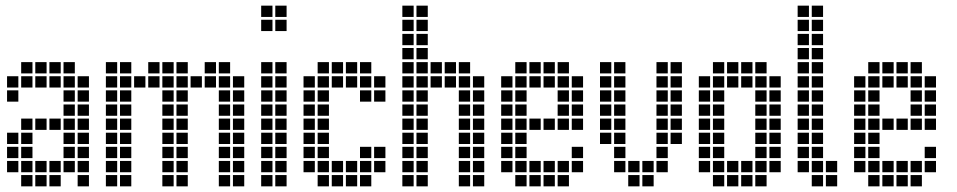

<svg xmlns="http://www.w3.org/2000/svg" viewBox="-20 -665 3390 680"><path d="M5 -95V-55H45V-95ZM5 -145V-105H45V-145ZM5 -195V-155H45V-195ZM55 -245V-205H95V-245ZM55 -195V-155H95V-195ZM55 -145V-105H95V-145ZM55 -95V-55H95V-95ZM55 -45V-5H95V-45ZM105 -95V-55H145V-95ZM155 -95V-55H195V-95ZM155 -45V-5H195V-45ZM105 -45V-5H145V-45ZM205 -95V-55H245V-95ZM205 -145V-105H245V-145ZM205 -195V-155H245V-195ZM205 -245V-205H245V-245ZM205 -295V-255H245V-295ZM255 -45V-5H295V-45ZM255 -95V-55H295V-95ZM255 -145V-105H295V-145ZM255 -195V-155H295V-195ZM255 -245V-205H295V-245ZM255 -295V-255H295V-295ZM205 -345V-305H245V-345ZM205 -395V-355H245V-395ZM255 -395V-355H295V-395ZM255 -345V-305H295V-345ZM205 -445V-405H245V-445ZM155 -445V-405H195V-445ZM105 -445V-405H145V-445ZM55 -445V-405H95V-445ZM5 -395V-355H45V-395ZM105 -245V-205H145V-245ZM155 -245V-205H195V-245ZM5 -345V-305H45V-345ZM55 -395V-355H95V-395ZM105 -395V-355H145V-395ZM155 -395V-355H195V-395Z M355 -445V-405H395V-445ZM355 -395V-355H395V-395ZM355 -345V-305H395V-345ZM355 -295V-255H395V-295ZM355 -245V-205H395V-245ZM355 -195V-155H395V-195ZM355 -145V-105H395V-145ZM355 -95V-55H395V-95ZM355 -45V-5H395V-45ZM405 -45V-5H445V-45ZM405 -95V-55H445V-95ZM405 -145V-105H445V-145ZM405 -195V-155H445V-195ZM405 -245V-205H445V-245ZM405 -295V-255H445V-295ZM405 -345V-305H445V-345ZM405 -395V-355H445V-395ZM405 -445V-405H445V-445ZM555 -445V-405H595V-445ZM555 -395V-355H595V-395ZM555 -345V-305H595V-345ZM555 -295V-255H595V-295ZM555 -245V-205H595V-245ZM555 -195V-155H595V-195ZM555 -145V-105H595V-145ZM555 -95V-55H595V-95ZM555 -45V-5H595V-45ZM605 -45V-5H645V-45ZM605 -95V-55H645V-95ZM605 -145V-105H645V-145ZM605 -195V-155H645V-195ZM605 -245V-205H645V-245ZM605 -295V-255H645V-295ZM605 -345V-305H645V-345ZM605 -395V-355H645V-395ZM605 -445V-405H645V-445ZM755 -445V-405H795V-445ZM755 -395V-355H795V-395ZM755 -345V-305H795V-345ZM755 -295V-255H795V-295ZM755 -245V-205H795V-245ZM755 -195V-155H795V-195ZM755 -145V-105H795V-145ZM755 -95V-55H795V-95ZM755 -45V-5H795V-45ZM805 -45V-5H845V-45ZM805 -95V-55H845V-95ZM805 -145V-105H845V-145ZM805 -195V-155H845V-195ZM805 -245V-205H845V-245ZM805 -295V-255H845V-295ZM805 -345V-305H845V-345ZM805 -395V-355H845V-395ZM505 -445V-405H545V-445ZM705 -445V-405H745V-445ZM455 -395V-355H495V-395ZM505 -395V-355H545V-395ZM655 -395V-355H695V-395ZM705 -395V-355H745V-395Z M905 -445V-405H945V-445ZM905 -395V-355H945V-395ZM905 -345V-305H945V-345ZM905 -295V-255H945V-295ZM905 -245V-205H945V-245ZM905 -195V-155H945V-195ZM905 -145V-105H945V-145ZM905 -95V-55H945V-95ZM905 -45V-5H945V-45ZM955 -45V-5H995V-45ZM955 -95V-55H995V-95ZM955 -145V-105H995V-145ZM955 -195V-155H995V-195ZM955 -245V-205H995V-245ZM955 -295V-255H995V-295ZM955 -345V-305H995V-345ZM955 -395V-355H995V-395ZM955 -445V-405H995V-445ZM905 -645V-605H945V-645ZM905 -595V-555H945V-595ZM955 -595V-555H995V-595ZM955 -645V-605H995V-645Z M1055 -395V-355H1095V-395ZM1055 -345V-305H1095V-345ZM1055 -295V-255H1095V-295ZM1055 -245V-205H1095V-245ZM1055 -195V-155H1095V-195ZM1055 -145V-105H1095V-145ZM1055 -95V-55H1095V-95ZM1105 -445V-405H1145V-445ZM1105 -395V-355H1145V-395ZM1105 -345V-305H1145V-345ZM1105 -295V-255H1145V-295ZM1105 -245V-205H1145V-245ZM1105 -195V-155H1145V-195ZM1105 -145V-105H1145V-145ZM1105 -95V-55H1145V-95ZM1105 -45V-5H1145V-45ZM1155 -95V-55H1195V-95ZM1155 -45V-5H1195V-45ZM1205 -45V-5H1245V-45ZM1205 -95V-55H1245V-95ZM1155 -445V-405H1195V-445ZM1205 -445V-405H1245V-445ZM1255 -445V-405H1295V-445ZM1255 -395V-355H1295V-395ZM1305 -395V-355H1345V-395ZM1255 -145V-105H1295V-145ZM1255 -95V-55H1295V-95ZM1255 -45V-5H1295V-45ZM1305 -145V-105H1345V-145ZM1305 -95V-55H1345V-95ZM1305 -345V-305H1345V-345ZM1255 -345V-305H1295V-345ZM1205 -395V-355H1245V-395ZM1155 -395V-355H1195V-395Z M1455 -495V-455H1495V-495ZM1455 -445V-405H1495V-445ZM1455 -395V-355H1495V-395ZM1455 -345V-305H1495V-345ZM1455 -295V-255H1495V-295ZM1455 -245V-205H1495V-245ZM1455 -195V-155H1495V-195ZM1455 -145V-105H1495V-145ZM1455 -95V-55H1495V-95ZM1455 -45V-5H1495V-45ZM1405 -45V-5H1445V-45ZM1405 -95V-55H1445V-95ZM1405 -145V-105H1445V-145ZM1405 -195V-155H1445V-195ZM1405 -245V-205H1445V-245ZM1405 -295V-255H1445V-295ZM1405 -345V-305H1445V-345ZM1405 -395V-355H1445V-395ZM1405 -445V-405H1445V-445ZM1405 -495V-455H1445V-495ZM1405 -545V-505H1445V-545ZM1405 -595V-555H1445V-595ZM1455 -595V-555H1495V-595ZM1455 -545V-505H1495V-545ZM1555 -445V-405H1595V-445ZM1505 -445V-405H1545V-445ZM1605 -445V-405H1645V-445ZM1605 -395V-355H1645V-395ZM1605 -345V-305H1645V-345ZM1605 -295V-255H1645V-295ZM1605 -245V-205H1645V-245ZM1605 -195V-155H1645V-195ZM1605 -145V-105H1645V-145ZM1605 -95V-55H1645V-95ZM1605 -45V-5H1645V-45ZM1655 -395V-355H1695V-395ZM1655 -345V-305H1695V-345ZM1655 -295V-255H1695V-295ZM1655 -245V-205H1695V-245ZM1655 -195V-155H1695V-195ZM1655 -145V-105H1695V-145ZM1655 -95V-55H1695V-95ZM1655 -45V-5H1695V-45ZM1505 -395V-355H1545V-395ZM1555 -395V-355H1595V-395ZM1405 -645V-605H1445V-645ZM1455 -645V-605H1495V-645Z M1805 -45V-5H1845V-45ZM1855 -45V-5H1895V-45ZM1905 -45V-5H1945V-45ZM1955 -45V-5H1995V-45ZM1755 -95V-55H1795V-95ZM1805 -95V-55H1845V-95ZM1855 -95V-55H1895V-95ZM1905 -95V-55H1945V-95ZM1955 -95V-55H1995V-95ZM2005 -95V-55H2045V-95ZM1805 -445V-405H1845V-445ZM1855 -445V-405H1895V-445ZM1905 -445V-405H1945V-445ZM1955 -445V-405H1995V-445ZM1755 -395V-355H1795V-395ZM1755 -345V-305H1795V-345ZM1755 -295V-255H1795V-295ZM1755 -245V-205H1795V-245ZM1755 -195V-155H1795V-195ZM1755 -145V-105H1795V-145ZM1805 -395V-355H1845V-395ZM1805 -345V-305H1845V-345ZM1805 -295V-255H1845V-295ZM1805 -245V-205H1845V-245ZM1805 -195V-155H1845V-195ZM1805 -145V-105H1845V-145ZM1855 -245V-205H1895V-245ZM1905 -245V-205H1945V-245ZM1955 -245V-205H1995V-245ZM2005 -245V-205H2045V-245ZM1955 -395V-355H1995V-395ZM1955 -345V-305H1995V-345ZM1955 -295V-255H1995V-295ZM2005 -395V-355H2045V-395ZM2005 -345V-305H2045V-345ZM2005 -295V-255H2045V-295ZM2005 -145V-105H2045V-145ZM1905 -395V-355H1945V-395ZM1855 -395V-355H1895V-395Z M2105 -445V-405H2145V-445ZM2105 -395V-355H2145V-395ZM2105 -345V-305H2145V-345ZM2105 -295V-255H2145V-295ZM2105 -245V-205H2145V-245ZM2105 -195V-155H2145V-195ZM2155 -445V-405H2195V-445ZM2155 -395V-355H2195V-395ZM2155 -345V-305H2195V-345ZM2155 -295V-255H2195V-295ZM2155 -195V-155H2195V-195ZM2155 -145V-105H2195V-145ZM2155 -95V-55H2195V-95ZM2155 -245V-205H2195V-245ZM2355 -445V-405H2395V-445ZM2305 -445V-405H2345V-445ZM2305 -395V-355H2345V-395ZM2355 -395V-355H2395V-395ZM2355 -345V-305H2395V-345ZM2305 -345V-305H2345V-345ZM2305 -295V-255H2345V-295ZM2355 -295V-255H2395V-295ZM2305 -245V-205H2345V-245ZM2355 -245V-205H2395V-245ZM2355 -195V-155H2395V-195ZM2305 -195V-155H2345V-195ZM2305 -145V-105H2345V-145ZM2305 -95V-55H2345V-95ZM2205 -45V-5H2245V-45ZM2255 -45V-5H2295V-45ZM2205 -95V-55H2245V-95ZM2255 -95V-55H2295V-95Z M2455 -395V-355H2495V-395ZM2455 -345V-305H2495V-345ZM2455 -295V-255H2495V-295ZM2455 -245V-205H2495V-245ZM2455 -195V-155H2495V-195ZM2455 -145V-105H2495V-145ZM2455 -95V-55H2495V-95ZM2505 -445V-405H2545V-445ZM2505 -395V-355H2545V-395ZM2505 -345V-305H2545V-345ZM2505 -295V-255H2545V-295ZM2505 -245V-205H2545V-245ZM2505 -195V-155H2545V-195ZM2505 -145V-105H2545V-145ZM2505 -95V-55H2545V-95ZM2505 -45V-5H2545V-45ZM2555 -95V-55H2595V-95ZM2555 -45V-5H2595V-45ZM2605 -45V-5H2645V-45ZM2605 -95V-55H2645V-95ZM2555 -445V-405H2595V-445ZM2605 -445V-405H2645V-445ZM2655 -445V-405H2695V-445ZM2655 -395V-355H2695V-395ZM2655 -345V-305H2695V-345ZM2655 -295V-255H2695V-295ZM2655 -245V-205H2695V-245ZM2655 -195V-155H2695V-195ZM2655 -145V-105H2695V-145ZM2655 -95V-55H2695V-95ZM2655 -45V-5H2695V-45ZM2705 -395V-355H2745V-395ZM2705 -345V-305H2745V-345ZM2705 -295V-255H2745V-295ZM2705 -245V-205H2745V-245ZM2705 -195V-155H2745V-195ZM2705 -145V-105H2745V-145ZM2705 -95V-55H2745V-95ZM2605 -395V-355H2645V-395ZM2555 -395V-355H2595V-395Z M2805 -645V-605H2845V-645ZM2805 -595V-555H2845V-595ZM2805 -545V-505H2845V-545ZM2805 -495V-455H2845V-495ZM2805 -445V-405H2845V-445ZM2805 -395V-355H2845V-395ZM2805 -345V-305H2845V-345ZM2805 -295V-255H2845V-295ZM2805 -245V-205H2845V-245ZM2805 -195V-155H2845V-195ZM2805 -145V-105H2845V-145ZM2805 -95V-55H2845V-95ZM2855 -45V-5H2895V-45ZM2855 -95V-55H2895V-95ZM2855 -145V-105H2895V-145ZM2855 -195V-155H2895V-195ZM2855 -245V-205H2895V-245ZM2855 -295V-255H2895V-295ZM2855 -345V-305H2895V-345ZM2855 -395V-355H2895V-395ZM2855 -445V-405H2895V-445ZM2855 -495V-455H2895V-495ZM2855 -545V-505H2895V-545ZM2855 -595V-555H2895V-595ZM2855 -645V-605H2895V-645ZM2905 -95V-55H2945V-95ZM2905 -45V-5H2945V-45Z M3055 -45V-5H3095V-45ZM3105 -45V-5H3145V-45ZM3155 -45V-5H3195V-45ZM3205 -45V-5H3245V-45ZM3005 -95V-55H3045V-95ZM3055 -95V-55H3095V-95ZM3105 -95V-55H3145V-95ZM3155 -95V-55H3195V-95ZM3205 -95V-55H3245V-95ZM3255 -95V-55H3295V-95ZM3055 -445V-405H3095V-445ZM3105 -445V-405H3145V-445ZM3155 -445V-405H3195V-445ZM3205 -445V-405H3245V-445ZM3005 -395V-355H3045V-395ZM3005 -345V-305H3045V-345ZM3005 -295V-255H3045V-295ZM3005 -245V-205H3045V-245ZM3005 -195V-155H3045V-195ZM3005 -145V-105H3045V-145ZM3055 -395V-355H3095V-395ZM3055 -345V-305H3095V-345ZM3055 -295V-255H3095V-295ZM3055 -245V-205H3095V-245ZM3055 -195V-155H3095V-195ZM3055 -145V-105H3095V-145ZM3105 -245V-205H3145V-245ZM3155 -245V-205H3195V-245ZM3205 -245V-205H3245V-245ZM3255 -245V-205H3295V-245ZM3205 -395V-355H3245V-395ZM3205 -345V-305H3245V-345ZM3205 -295V-255H3245V-295ZM3255 -395V-355H3295V-395ZM3255 -345V-305H3295V-345ZM3255 -295V-255H3295V-295ZM3255 -145V-105H3295V-145ZM3155 -395V-355H3195V-395ZM3105 -395V-355H3145V-395Z"/></svg>

Font: Nose Transport 13 Square
Style: Regular
Weight: 400
Designer: Nico Rohrbach
Foundry: Nose
Version: Version 1.400;Glyphs 3.2.3 (3260)